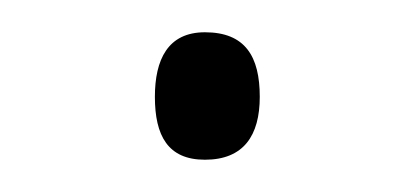

<svg xmlns="http://www.w3.org/2000/svg" viewBox="-20 -91 255 119"><path d="M76 -31C76 -7 84 8 107 8C131 8 141 -7 141 -31C141 -56 132 -71 107 -71C84 -71 76 -54 76 -31Z"/></svg>

Font: Noto Sans Lao UI SemCond ExtLt
Style: Regular
Weight: 200
Width: 4
Designer: Monotype Design Team
Foundry: Monotype Imaging Inc.
Version: Version 2.000